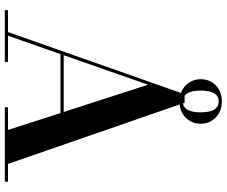

<svg xmlns="http://www.w3.org/2000/svg" viewBox="-94 -870 964 817"><g transform="rotate(90 388.5 -462.0)"><path d="M23.5 -13.5H117L376 -749.5Q349 -759.5 333.2 -782Q317.5 -804.5 317.5 -833.5Q317.5 -872 344 -897.8Q370.5 -923.5 412 -923.5Q453.5 -923.5 480.2 -897.8Q507 -872 507 -833.5Q507 -798 484.2 -773Q461.5 -748 425 -744L678 -13.5H753.5V0H437V-13.5H533.5L461.5 -237H211L132.5 -13.5H244V0H23.5ZM366 -833.5Q366 -781.5 388 -765H418L420.5 -758Q458.5 -764 458.5 -833.5Q458.5 -910 412 -910Q366 -910 366 -833.5ZM341 -609.5 215.5 -250.5H457Z"/></g></svg>

Font: Bodoni* 16pt Medium
Style: Regular
Weight: 500
Version: Version 2.3